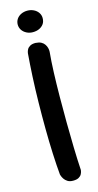

<svg xmlns="http://www.w3.org/2000/svg" viewBox="-125 -835 444 871"><g transform="rotate(-15 97.5 -399.5)"><path d="M104 0Q88 0 78 -6.5Q68 -13 62.5 -21.5Q57 -30 55 -36.5Q53 -43 53 -43Q49 -86 46.5 -141.5Q44 -197 43.5 -259Q43 -321 44 -383.5Q45 -446 48 -504.5Q51 -563 55 -611Q55 -611 56 -616.5Q57 -622 61 -629.5Q65 -637 74.5 -642.5Q84 -648 100 -648Q117 -647 127 -641.5Q137 -636 142.5 -627.5Q148 -619 150 -611Q152 -603 152 -597.5Q152 -592 152 -592Q148 -551 146 -497.5Q144 -444 143.5 -384Q143 -324 143.5 -262.5Q144 -201 145.5 -143.5Q147 -86 150 -38Q150 -38 149 -32Q148 -26 144 -18.5Q140 -11 130.5 -5.5Q121 0 104 0ZM102 -698Q86 -698 72.5 -705Q59 -712 51.5 -723.5Q44 -735 44 -749Q44 -763 51.5 -774.5Q59 -786 72.5 -792.5Q86 -799 102 -799Q118 -799 131.5 -792.5Q145 -786 153 -774.5Q161 -763 161 -749Q161 -732 153 -721Q145 -710 132 -704Q119 -698 102 -698Z"/></g></svg>

Font: Sour Gummy
Style: Regular
Weight: 400
Designer: Stefie Justprince
Foundry: Eifetstype
Version: Version 1.000